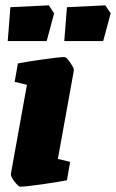

<svg xmlns="http://www.w3.org/2000/svg" viewBox="-20 -691 435 720"><path d="M21 -40 81 -373 35 -384 47 -453Q76 -459 139 -468Q202 -477 222 -477Q229 -477 243.5 -456Q258 -435 257 -427L197 -95L243 -84L231 -15Q202 -9 139 0Q76 9 56 9Q49 9 34 -10.5Q19 -30 21 -40ZM19 -664 163 -671 183 -641 155 -537H9ZM231 -664 375 -671 395 -641 367 -537H221Z"/></svg>

Font: Grenze Black
Style: Italic
Weight: 900
Italic angle: -10°
Designer: Renata Polastri
Foundry: Omnibus-Type
Version: Version 1.002; ttfautohint (v1.8)